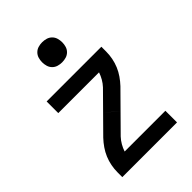

<svg xmlns="http://www.w3.org/2000/svg" viewBox="-216 -836 933 933"><g transform="rotate(-45 250.0 -369.5)"><path d="M282 -232 256 -255Q247 -263 237 -271.5Q227 -280 218 -288L304 -375Q317 -389 326.5 -405.5Q336 -422 342 -440H62V-520H438V-488Q438 -464 433.5 -441Q429 -418 420 -396.5Q411 -375 397.5 -355.5Q384 -336 368 -319ZM62 0V-33Q62 -56 66.5 -79Q71 -102 80 -123.5Q89 -145 102.5 -164.5Q116 -184 132 -201L218 -288L282 -232L196 -145Q183 -131 173.5 -114.5Q164 -98 158 -80H438V0ZM250 -601Q236 -601 222.5 -605Q209 -609 199 -619Q189 -629 185 -642.5Q181 -656 181 -670Q181 -684 185 -697.5Q189 -711 199 -721Q209 -731 222.5 -735Q236 -739 250 -739Q264 -739 277.5 -735Q291 -731 301 -721Q311 -711 315 -697.5Q319 -684 319 -670Q319 -656 315 -642.5Q311 -629 301 -619Q291 -609 277.5 -605Q264 -601 250 -601Z"/></g></svg>

Font: Iosevka Bendy Medium
Style: Regular
Weight: 500
Monospace: yes
Designer: Belleve Invis
Foundry: Belleve Invis
Version: Version 30.1.2